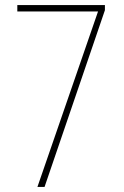

<svg xmlns="http://www.w3.org/2000/svg" viewBox="-20 -734 487 754"><path d="M127 0H155L392 -694V-714H48V-689H365Z"/></svg>

Font: Noto Sans Lao Condensed Thin
Style: Regular
Weight: 100
Width: 3
Designer: Monotype Design Team
Foundry: Monotype Imaging Inc.
Version: Version 2.003